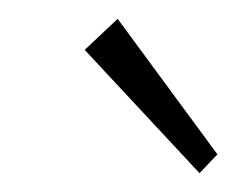

<svg xmlns="http://www.w3.org/2000/svg" viewBox="-20 -745 258 204"><path d="M70 -692 105 -725 211 -581 192 -561Z"/></svg>

Font: Bellota Light
Style: Italic
Weight: 300
Italic angle: -7.5°
Designer: Kemie Guaida
Foundry: Kemie Guaida
Version: Version 4.001